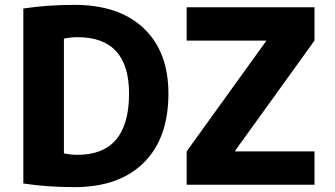

<svg xmlns="http://www.w3.org/2000/svg" viewBox="-20 -760 1380 790"><path d="M748 -730H1274V-593L947 -139V-137H1274V0H748V-137L1075 -591V-593H748ZM673 -375Q673 -191 571.5 -90.5Q470 10 286 10Q175 10 76 -5V-725Q175 -740 286 -740Q470 -740 571.5 -643.5Q673 -547 673 -375ZM511 -375Q511 -607 299 -607Q270 -607 243 -601V-129Q270 -123 299 -123Q511 -123 511 -375Z"/></svg>

Font: M PLUS 1p ExtraBold
Style: Regular
Weight: 800
Version: Version 1.062